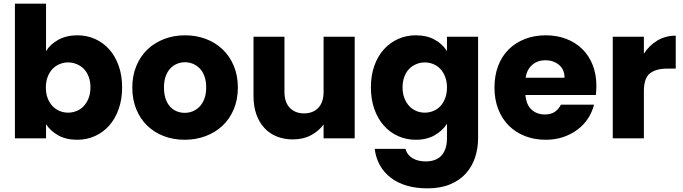

<svg xmlns="http://www.w3.org/2000/svg" viewBox="-20 -760 3753 1055"><path d="M233 -479Q256 -517 300.5 -541.5Q345 -566 405 -566Q457 -566 502 -546Q547 -526 580 -489Q613 -452 632 -399Q651 -346 651 -280Q651 -214 632 -160.5Q613 -107 579.5 -69.5Q546 -32 501 -12Q456 8 405 8Q343 8 299.5 -16.5Q256 -41 233 -78V0H62V-740H233ZM477 -280Q477 -313 467 -339Q457 -365 440 -382Q423 -399 400.5 -408Q378 -417 354 -417Q330 -417 308 -408Q286 -399 269 -381.5Q252 -364 242 -338Q232 -312 232 -279Q232 -246 242 -220Q252 -194 269 -176.5Q286 -159 308 -150Q330 -141 354 -141Q378 -141 400.5 -150Q423 -159 440 -177Q457 -195 467 -221Q477 -247 477 -280Z M1287 -279Q1287 -213 1264.5 -159.5Q1242 -106 1202.5 -69Q1163 -32 1109.5 -12Q1056 8 995 8Q933 8 880.5 -12Q828 -32 789.5 -69Q751 -106 729 -159.5Q707 -213 707 -279Q707 -345 729.5 -398.5Q752 -452 791 -489Q830 -526 883 -546Q936 -566 997 -566Q1058 -566 1111 -546Q1164 -526 1203 -489Q1242 -452 1264.5 -398.5Q1287 -345 1287 -279ZM881 -279Q881 -244 890 -217.5Q899 -191 914.5 -174Q930 -157 951 -148.5Q972 -140 995 -140Q1018 -140 1039 -148.5Q1060 -157 1076.5 -174Q1093 -191 1103 -217.5Q1113 -244 1113 -279Q1113 -315 1103.5 -341Q1094 -367 1077.5 -384Q1061 -401 1040 -409.5Q1019 -418 997 -418Q974 -418 953 -409.5Q932 -401 916 -384Q900 -367 890.5 -341Q881 -315 881 -279Z M1929 0H1758V-76Q1732 -40 1689 -17Q1646 6 1589 6Q1541 6 1501 -10Q1461 -26 1432.5 -57Q1404 -88 1388.5 -132Q1373 -176 1373 -232V-558H1543V-255Q1543 -198 1572.5 -167.5Q1602 -137 1650 -137Q1700 -137 1729 -167.5Q1758 -198 1758 -255V-558H1929Z M2018 -280Q2018 -346 2037 -399Q2056 -452 2089.5 -489Q2123 -526 2168 -546Q2213 -566 2264 -566Q2326 -566 2369.5 -541.5Q2413 -517 2436 -479V-558H2607V-1Q2607 55 2590.5 105Q2574 155 2540 193Q2506 231 2453 253Q2400 275 2328 275Q2266 275 2215 260Q2164 245 2127 216.5Q2090 188 2067.5 148Q2045 108 2039 58H2208Q2216 90 2245.5 108.5Q2275 127 2320 127Q2344 127 2365.5 120Q2387 113 2402.5 98Q2418 83 2427 58.5Q2436 34 2436 -1V-80Q2413 -43 2369.5 -17.5Q2326 8 2264 8Q2213 8 2168 -12Q2123 -32 2089.5 -69.5Q2056 -107 2037 -160.5Q2018 -214 2018 -280ZM2436 -279Q2436 -312 2426 -338Q2416 -364 2399.5 -381.5Q2383 -399 2360.5 -408Q2338 -417 2314 -417Q2290 -417 2268 -408Q2246 -399 2229 -382Q2212 -365 2202 -339Q2192 -313 2192 -280Q2192 -247 2202 -221Q2212 -195 2229 -177Q2246 -159 2268 -150Q2290 -141 2314 -141Q2338 -141 2360.5 -150Q2383 -159 2399.5 -176.5Q2416 -194 2426 -220Q2436 -246 2436 -279Z M2977 -429Q2935 -429 2905.5 -404.5Q2876 -380 2868 -333H3082Q3082 -379 3051 -404Q3020 -429 2977 -429ZM3244 -185Q3234 -144 3211 -109Q3188 -74 3153.5 -48Q3119 -22 3075 -7Q3031 8 2979 8Q2917 8 2865.5 -12Q2814 -32 2776.5 -69Q2739 -106 2718 -159.5Q2697 -213 2697 -279Q2697 -345 2717.5 -398.5Q2738 -452 2775.5 -489Q2813 -526 2865 -546Q2917 -566 2979 -566Q3040 -566 3091 -546.5Q3142 -527 3179 -491Q3216 -455 3236.5 -403.5Q3257 -352 3257 -288Q3257 -263 3254 -238H2867Q2872 -183 2901.5 -157Q2931 -131 2973 -131Q3009 -131 3030 -146.5Q3051 -162 3062 -185Z M3518 0H3347V-558H3518V-465Q3547 -510 3591.5 -537Q3636 -564 3693 -564V-383H3646Q3585 -383 3551.5 -357Q3518 -331 3518 -259Z"/></svg>

Font: SVN-Poppins
Style: Bold
Weight: 700
Designer: Ninad Kale (Devanagari), Jonny Pinhorn (Latin)
Foundry: Indian Type Foundry
Version: Version 3.200;PS 1.000;hotconv 16.6.54;makeotf.lib2.5.65590